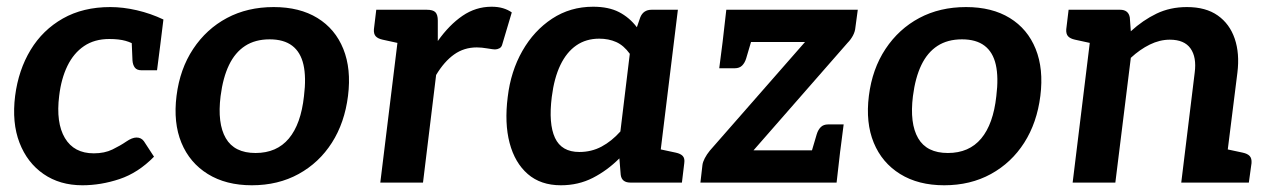

<svg xmlns="http://www.w3.org/2000/svg" viewBox="-20 -543 3783 571"><path d="M225 8Q158 8 109.5 -25.5Q61 -59 38 -118.5Q15 -178 25 -258Q35 -335 71 -394.5Q107 -454 167 -488Q227 -522 308 -522Q346 -522 387 -512.5Q428 -503 466 -485L457 -412L391 -404Q373 -416 353.5 -421.5Q334 -427 305 -427Q261 -427 230 -406Q199 -385 180.5 -347Q162 -309 156 -258Q146 -178 173 -132.5Q200 -87 259 -87Q291 -87 314.5 -98.5Q338 -110 355.5 -122Q373 -134 386 -134Q400 -134 408 -123L438 -77Q391 -29 335.5 -10.5Q280 8 225 8ZM371 -434 457 -412 447 -334H401Q387 -334 381 -342Q375 -350 374 -363Z M794 -522Q871 -522 924 -489.5Q977 -457 1001 -397.5Q1025 -338 1015 -258Q1005 -178 967 -118.5Q929 -59 868 -25.5Q807 8 729 8Q652 8 598 -25.5Q544 -59 519.5 -118.5Q495 -178 505 -258Q515 -338 554.5 -397.5Q594 -457 655 -489.5Q716 -522 794 -522ZM740 -88Q803 -88 839 -131Q875 -174 884 -257Q891 -313 882.5 -350.5Q874 -388 849 -407Q824 -426 782 -426Q739 -426 709 -406.5Q679 -387 661 -349.5Q643 -312 636 -257Q626 -176 651.5 -132Q677 -88 740 -88Z M1111 0 1174 -514H1249Q1268 -514 1275 -506.5Q1282 -499 1282 -482V-421Q1316 -469 1355.5 -496Q1395 -523 1442 -523Q1461 -523 1476 -518.5Q1491 -514 1502 -506L1474 -412Q1472 -403 1465.5 -399.5Q1459 -396 1452 -396Q1447 -396 1429.5 -399Q1412 -402 1398 -402Q1360 -402 1330.5 -381Q1301 -360 1277 -320L1238 0ZM1199 -514 1173 -413 1118 -425Q1104 -428 1097.5 -435Q1091 -442 1092 -456L1099 -514Z M1648 8Q1588 8 1549.5 -25.5Q1511 -59 1495.5 -118Q1480 -177 1490 -255Q1499 -331 1533.5 -391.5Q1568 -452 1622 -487.5Q1676 -523 1744 -523Q1790 -523 1821 -507Q1852 -491 1874 -462L1884 -491Q1893 -514 1918 -514H1996L1933 0H1855Q1829 0 1826 -23L1822 -72Q1786 -36 1743 -14Q1700 8 1648 8ZM1703 -91Q1739 -91 1769 -107Q1799 -123 1825 -152L1853 -383Q1835 -408 1812.5 -418Q1790 -428 1762 -428Q1723 -428 1694 -408Q1665 -388 1646.5 -349.5Q1628 -311 1621 -255Q1611 -175 1630.5 -133Q1650 -91 1703 -91ZM1909 0 1934 -101 1990 -89Q2004 -86 2010.5 -79Q2017 -72 2015 -58L2008 0Z M2063 0 2069 -52Q2070 -61 2076 -72.5Q2082 -84 2091 -95L2374 -418H2129L2140 -514H2531L2524 -462Q2523 -449 2516.5 -437Q2510 -425 2501 -416L2221 -96H2479L2468 0ZM2220 -440 2199 -369Q2195 -356 2187 -348Q2179 -340 2165 -340H2119L2129 -418ZM2388 -73 2409 -144Q2413 -157 2421 -165Q2429 -173 2443 -173H2489L2479 -95Z M2853 -522Q2930 -522 2983 -489.5Q3036 -457 3060 -397.5Q3084 -338 3074 -258Q3064 -178 3026 -118.5Q2988 -59 2927 -25.5Q2866 8 2788 8Q2711 8 2657 -25.5Q2603 -59 2578.5 -118.5Q2554 -178 2564 -258Q2574 -338 2613.5 -397.5Q2653 -457 2714 -489.5Q2775 -522 2853 -522ZM2799 -88Q2862 -88 2898 -131Q2934 -174 2943 -257Q2950 -313 2941.5 -350.5Q2933 -388 2908 -407Q2883 -426 2841 -426Q2798 -426 2768 -406.5Q2738 -387 2720 -349.5Q2702 -312 2695 -257Q2685 -176 2710.5 -132Q2736 -88 2799 -88Z M3170 0 3233 -514H3311Q3336 -514 3340 -491L3343 -450Q3379 -483 3419.5 -502.5Q3460 -522 3510 -522Q3566 -522 3601.5 -497Q3637 -472 3652 -428Q3667 -384 3660 -327L3619 0H3493L3533 -327Q3539 -373 3520.5 -399Q3502 -425 3459 -425Q3429 -425 3399.5 -410.5Q3370 -396 3343 -371L3297 0ZM3595 0 3620 -101 3676 -89Q3690 -86 3696.5 -79Q3703 -72 3702 -58L3694 0ZM3258 -514 3232 -413 3177 -425Q3163 -428 3156.5 -435Q3150 -442 3151 -456L3158 -514Z"/></svg>

Font: Aleo
Style: Bold Italic
Weight: 700
Italic angle: -7°
Version: Version 2.001;gftools[0.9.29]